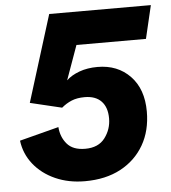

<svg xmlns="http://www.w3.org/2000/svg" viewBox="-52 -751 719 809"><g transform="rotate(-5 308.0 -346.5)"><path d="M275 11Q206 11 150 -14Q94 -39 59 -83Q24 -127 17 -183L183 -226Q186 -184 211 -154.5Q236 -125 288 -125Q344 -125 371.5 -161.5Q399 -198 399 -244Q399 -291 374.5 -316.5Q350 -342 304 -342Q272 -342 249 -332.5Q226 -323 206 -306L72 -338L186 -704H616L583 -564H289L237 -419Q258 -439 292 -451.5Q326 -464 369 -464Q454 -464 507 -409Q560 -354 560 -259Q560 -178 525 -117.5Q490 -57 426.5 -23Q363 11 275 11Z"/></g></svg>

Font: Prodigy Sans
Style: Bold Italic
Weight: 700
Italic angle: -13°
Designer: Wei Huang
Foundry: Wei Huang
Version: Version 1.003; ttfautohint (v1.8.3)